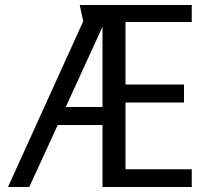

<svg xmlns="http://www.w3.org/2000/svg" viewBox="-20 -748 834 768"><path d="M390 -248H211L97 0H12L313 -663L299 -728H747V-660H482V-410H716V-338H482V-71H747V0H390ZM243 -320H390V-641Z"/></svg>

Font: Rosario Light
Style: Regular
Weight: 300
Designer: Hector Gatti
Foundry: Omnibus Type
Version: Version 1.101; ttfautohint (v1.8.1.43-b0c9)